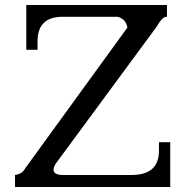

<svg xmlns="http://www.w3.org/2000/svg" viewBox="-20 -747 740 767"><path d="M607 -642Q626 -677 643 -680H647V-727H85V-548H130V-582Q130 -680 230 -680H450Q483 -671 489 -637L81 -75Q69 -52 40 -48V0H660V-179H615V-145Q615 -48 506 -48H232Q194 -48 194 -69Q194 -78 201 -91Z"/></svg>

Font: Sawarabi Mincho
Style: Regular
Weight: 400
Version: Version 1.082; ttfautohint (v1.8.4.7-5d5b)